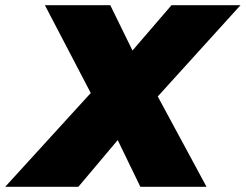

<svg xmlns="http://www.w3.org/2000/svg" viewBox="-84 -720 947 740"><path d="M-64 0 331 -433 300 -296 89 -700H341L463 -451L361 -449L577 -700H843L474 -293L482 -426L712 0H457L330 -262L437 -260L218 0Z"/></svg>

Font: Montserrat Thin Black
Style: Italic
Weight: 900
Italic angle: -11.3°
Version: Version 9.000